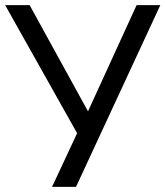

<svg xmlns="http://www.w3.org/2000/svg" viewBox="-21 -725 642 745"><path d="M181 0 288 -229 285 -196 -1 -705H94L321 -292H320L509 -705H601L274 0Z"/></svg>

Font: Nunito Sans 7pt SemiCondensed
Style: Regular
Weight: 400
Width: 4
Designer: Vernon Adams
Foundry: Vernon Adams
Version: Version 3.101;gftools[0.9.27]